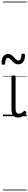

<svg xmlns="http://www.w3.org/2000/svg" viewBox="-38 -1468 359 2426"><path d="M192 17Q171 17 155.5 10.5Q140 4 129 -8Q118 -20 112.5 -38.5Q107 -57 107 -82V-496Q107 -506 113 -510.5Q119 -515 132 -515Q146 -515 152.5 -510.5Q159 -506 159 -496V-94Q159 -74 163.5 -60Q168 -46 177.5 -38.5Q187 -31 202 -31Q213 -31 223 -34.5Q233 -38 243 -45.5Q253 -53 263 -63Q269 -69 275.5 -68Q282 -67 288 -59Q293 -54 295 -48Q297 -42 292 -35Q281 -20 264.5 -8Q248 4 229.5 10.5Q211 17 192 17ZM193 -655Q167 -655 148.5 -667.5Q130 -680 116 -696Q102 -712 89 -724.5Q76 -737 60 -737Q45 -737 37 -720Q29 -703 27 -669Q27 -659 22 -654.5Q17 -650 4 -650Q-18 -650 -18 -671Q-18 -728 5 -757Q28 -786 66 -786Q90 -786 107 -773.5Q124 -761 137.5 -745Q151 -729 164.5 -716.5Q178 -704 195 -704Q210 -704 220.5 -721Q231 -738 232 -771Q232 -790 254 -790Q268 -790 273 -785Q278 -780 278 -768Q278 -715 255 -685Q232 -655 193 -655ZM0 928H301V938H0ZM0 -20H301V0H0ZM0 -505H301V-500H0ZM0 -1448H301V-1438H0Z"/></svg>

Font: Playwrite ID Guides
Style: Regular
Weight: 400
Designer: Veronika Burian, José Scaglione
Foundry: TypeTogether
Version: Version 1.003